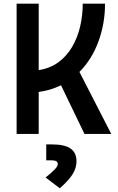

<svg xmlns="http://www.w3.org/2000/svg" viewBox="-20 -713 626 1022"><path d="M68.4 0V-693.4H186V-339.8Q246.6 -349.1 290.8 -381.6Q335 -414.1 363.8 -463.1Q392.6 -512.2 406.5 -571.5Q420.4 -630.9 420.4 -693.4H539.1Q539.1 -588.4 504.2 -492.7Q469.2 -397 402.8 -330.1L572.3 0H429.7L304.7 -259.3Q249.5 -231.9 186 -223.6V0ZM298.3 289.1 222.7 231.9Q258.3 203.1 272.9 187.3Q287.6 171.4 287.6 160.6Q287.6 140.6 257.8 140.6H226.1V55.7H256.8Q323.7 55.7 355.5 77.6Q387.2 99.6 387.2 146Q387.2 181.6 366 215.1Q344.7 248.5 298.3 289.1Z"/></svg>

Font: CaskaydiaCove NFP SemiBold
Style: Regular
Weight: 600
Designer: Aaron Bell
Foundry: Saja Typeworks
Version: Version 2111.001; VTT 6.35;Nerd Fonts 3.1.1